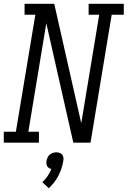

<svg xmlns="http://www.w3.org/2000/svg" viewBox="-33 -755 675 1016"><path d="M-13 0V-58H51L154 -677H97V-735H254L384 -160L397 -103L492 -677H436V-735H622V-677H558L446 0H355L283 -318L212 -632L117 -58H173V0ZM225 241 191 209Q207 194 219 176.5Q231 159 239 139Q232 138 226 134Q220 130 216.5 124Q213 118 212.5 110.5Q212 103 213 96Q215 87 219 78Q223 69 230.5 63Q238 57 247 54Q256 51 265 51Q274 51 282.5 54Q291 57 296 63Q301 69 302.5 78Q304 87 302 96Q296 136 276.5 174Q257 212 225 241Z"/></svg>

Font: Iosevka Etoile Light Oblique
Style: Regular
Weight: 300
Italic angle: -9°
Designer: Belleve Invis
Foundry: Belleve Invis
Version: Version 15.5.2; ttfautohint (v1.8.4)